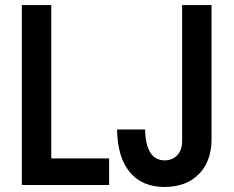

<svg xmlns="http://www.w3.org/2000/svg" viewBox="-20 -740 934 768"><path d="M67.4 0V-719.7H185.1V-106.4H416.5V0ZM638.2 7.8Q547.4 7.8 498.5 -52.2Q449.7 -112.3 448.2 -222.2H560.5Q561.5 -161.6 581.1 -130.1Q600.6 -98.6 638.7 -98.6Q669.4 -98.6 689 -118.9Q708.5 -139.2 708.5 -176.3V-719.7H826.2V-184.1Q826.2 -94.7 775.4 -43.5Q724.6 7.8 638.2 7.8Z"/></svg>

Font: Reddit Sans Condensed SemiBold
Style: Regular
Weight: 600
Designer: Stephen Hutchings
Foundry: Reddit
Version: Version 1.014